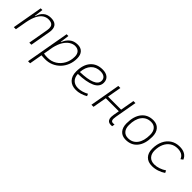

<svg xmlns="http://www.w3.org/2000/svg" viewBox="221 -1688 3075 3075"><g transform="rotate(45 1758.0 -151.0)"><path d="M48.3 0 139.6 -517.6H177.7L159.2 -365.7H166.5Q188 -442.9 238 -485.1Q288.1 -527.3 364.7 -527.3Q511.7 -527.3 511.7 -394.5Q511.7 -370.1 506.3 -340.3L446.3 0H399.4L460 -344.2Q463.9 -366.7 463.9 -385.7Q463.9 -424.3 447.3 -447.8Q421.9 -482.4 355 -482.4Q305.7 -482.4 262.5 -455.3Q219.2 -428.2 185.3 -366.2Q151.4 -304.2 130.4 -198.7L95.2 0Z M642.1 224.6H595.2L635.3 -0.5Q634.8 -0.5 634.3 -0.5L635.3 -1.5L726.6 -517.6H766.6L748 -375.5L746.1 -365.7H753.4Q779.8 -437.5 833.3 -482.4Q886.7 -527.3 971.7 -527.3Q1043 -527.3 1082 -484.1Q1121.1 -440.9 1121.1 -361.3Q1121.1 -282.2 1094.2 -214.6Q1067.4 -147 1019.3 -96.7Q971.2 -46.4 906.5 -18.3Q841.8 9.8 765.6 9.8Q744.1 9.8 723.1 8.5Q702.1 7.3 680.7 5.4ZM689.5 -42.5Q723.6 -35.2 776.4 -35.2Q861.3 -35.2 928.7 -77.4Q996.1 -119.6 1035.2 -192.4Q1074.2 -265.1 1074.2 -356.4Q1074.2 -416.5 1043.5 -449.5Q1012.7 -482.4 957 -482.4Q911.1 -482.4 864.3 -453.9Q817.4 -425.3 778.8 -364.7Q740.2 -304.2 718.3 -208Z M1466.8 -35.2Q1507.3 -35.2 1553.5 -48.3Q1599.6 -61.5 1642.6 -85.4L1659.7 -47.9Q1613.8 -21 1562 -5.6Q1510.3 9.8 1462.4 9.8Q1365.2 9.8 1310.5 -46.9Q1255.9 -103.5 1255.9 -204.6Q1255.9 -356.4 1329.8 -441.9Q1403.8 -527.3 1535.6 -527.3Q1612.3 -527.3 1655.3 -491.2Q1698.2 -455.1 1698.2 -390.6Q1698.2 -294.9 1594 -247.3Q1489.7 -199.7 1302.7 -195.8Q1306.2 -120.1 1349.1 -77.6Q1392.1 -35.2 1466.8 -35.2ZM1304.2 -240.2Q1472.2 -244.1 1561.8 -280.5Q1651.4 -316.9 1651.4 -389.2Q1651.4 -432.6 1620.1 -457.5Q1588.9 -482.4 1531.7 -482.4Q1431.6 -482.4 1372.1 -418.5Q1312.5 -354.5 1304.2 -240.2Z M1806.2 0 1897.5 -517.6H1944.3L1902.3 -280.8H2197.8L2239.7 -517.6H2285.6L2219.2 -141.6Q2213.9 -112.3 2213.9 -91.3Q2213.9 -72.8 2218.3 -60.5Q2226.6 -35.2 2260.7 -35.2Q2274.9 -35.2 2292 -37.6L2283.7 8.3Q2270 9.8 2254.4 9.8Q2202.1 9.8 2180.7 -25.9Q2167 -47.4 2167 -84.5Q2167 -107.9 2172.4 -136.7L2189.9 -236.8H1895L1853 0Z M2588.9 9.8Q2506.3 9.8 2460 -42.5Q2413.6 -94.7 2413.6 -187.5Q2413.6 -347.7 2485.1 -437.5Q2556.6 -527.3 2683.6 -527.3Q2766.6 -527.3 2813 -474.1Q2859.4 -420.9 2859.4 -325.2Q2859.4 -167.5 2787.8 -78.9Q2716.3 9.8 2588.9 9.8ZM2598.6 -35.2Q2699.2 -35.2 2755.9 -111.3Q2812.5 -187.5 2812.5 -323.7Q2812.5 -398.4 2777.1 -440.4Q2741.7 -482.4 2677.7 -482.4Q2575.7 -482.4 2518.1 -406Q2460.4 -329.6 2460.4 -193.8Q2460.4 -119.1 2497.1 -77.1Q2533.7 -35.2 2598.6 -35.2Z M3192.9 -35.2Q3244.1 -35.2 3297.1 -53.5Q3350.1 -71.8 3395 -102.1L3413.6 -63Q3366.2 -30.3 3306.4 -10.3Q3246.6 9.8 3183.6 9.8Q3093.3 9.8 3042.5 -43Q2991.7 -95.7 2991.7 -189.9Q2991.7 -292 3027.6 -367.7Q3063.5 -443.4 3128.7 -485.4Q3193.8 -527.3 3281.2 -527.3Q3424.3 -527.3 3468.8 -419.9L3431.2 -391.6Q3411.6 -440.4 3372.8 -461.4Q3334 -482.4 3277.3 -482.4Q3205.6 -482.4 3151.9 -446.8Q3098.1 -411.1 3068.6 -346.7Q3039.1 -282.2 3038.6 -195.8Q3039.6 -120.1 3080.1 -77.6Q3120.6 -35.2 3192.9 -35.2Z"/></g></svg>

Font: CaskaydiaCove NFP ExtraLight
Style: Italic
Weight: 200
Italic angle: -10°
Designer: Aaron Bell
Foundry: Saja Typeworks
Version: Version 2111.001; VTT 6.35;Nerd Fonts 3.1.1